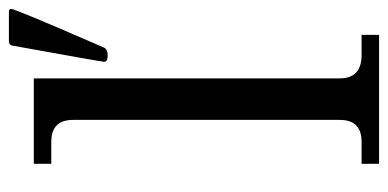

<svg xmlns="http://www.w3.org/2000/svg" viewBox="-239 -628 867 429"><g transform="rotate(-90 194.5 -413.5)"><path d="M331.1 0H43V-39.1H92.3Q141.1 -39.1 141.1 -87.9V-683.6Q141.1 -732.4 92.3 -732.4H43V-771.5H233.9V-87.9Q233.9 -39.1 286.1 -39.1H331.1ZM284.7 -606.4Q271 -606.4 271 -614.7Q271 -620.1 307.1 -819.3Q308.6 -827.1 316.9 -827.1H381.8Q389.2 -827.1 389.2 -822.3Q389.2 -813.5 302.7 -614.7Q298.8 -606.4 284.7 -606.4Z"/></g></svg>

Font: Munson
Style: Regular
Weight: 400
Designer: Paul James MIller
Foundry: High-Logic / Made with FontCreator
Version: Version 2.10;May 5, 2019;FontCreator 11.5.0.2430 64-bit